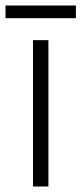

<svg xmlns="http://www.w3.org/2000/svg" viewBox="-40 -678 296 698"><path d="M136 0H80V-532H136ZM236 -658V-612H-20V-658Z"/></svg>

Font: Noto Sans Lao Looped SemiCondensed Light
Style: Regular
Weight: 300
Width: 4
Designer: Mark Frömberg, Ben Mitchell
Foundry: The Fontpad Ltd
Version: Version 1.002; ttfautohint (v1.8.4.7-5d5b)